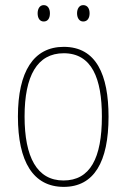

<svg xmlns="http://www.w3.org/2000/svg" viewBox="-20 -720 495 750"><path d="M127 -668C127 -651 134 -636 151 -636C167 -636 175 -649 175 -668C175 -686 167 -700 151 -700C134 -700 127 -684 127 -668ZM281 -668C281 -651 289 -636 305 -636C322 -636 330 -650 330 -668C330 -686 322 -700 305 -700C289 -700 281 -685 281 -668ZM404 -264C404 -428 356 -537 229 -537C111 -537 50 -440 50 -265C50 -88 110 10 229 10C347 10 404 -87 404 -264ZM76 -265C76 -423 125 -512 229 -512C339 -512 378 -413 378 -265C378 -102 332 -15 228 -15C124 -15 76 -107 76 -265Z"/></svg>

Font: Noto Sans Hebrew Condensed Thin
Style: Regular
Weight: 100
Width: 3
Designer: Monotype Design Team
Foundry: Monotype Imaging Inc.
Version: Version 2.004